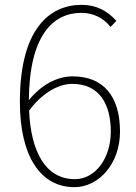

<svg xmlns="http://www.w3.org/2000/svg" viewBox="-20 -759 561 792"><path d="M287 13C388 13 475 -84 475 -216C475 -365 404 -444 280 -444C213 -444 149 -407 99 -346C101 -615 200 -706 316 -706C362 -706 405 -687 436 -648L460 -673C424 -713 379 -739 317 -739C183 -739 62 -638 62 -339C62 -116 146 13 287 13ZM100 -303C159 -382 227 -413 278 -413C392 -413 437 -327 437 -216C437 -107 374 -20 289 -20C165 -20 107 -138 100 -303Z"/></svg>

Font: Harano Aji Gothic TW ExtraLight
Style: Regular
Weight: 250
Foundry: Masamichi Hosoda
Version: HaranoAjiGothicTW-ExtraLight version 20230610;ttx 4.39.4